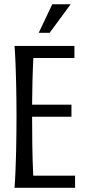

<svg xmlns="http://www.w3.org/2000/svg" viewBox="-20 -888 413 908"><path d="M332 -670.9V-613.8H137.7Q134.8 -557.6 133.5 -501.7Q132.3 -445.8 131.8 -393.1H317.9V-335.9H131.8Q131.8 -272.9 132.8 -200.9Q133.8 -128.9 137.2 -57.1H335V0H48.8Q51.8 -41.5 53.5 -85.2Q55.2 -128.9 56.2 -172.1Q57.1 -215.3 57.6 -256.8Q58.1 -298.3 58.1 -335.9Q58.1 -373.5 57.6 -415Q57.1 -456.5 56.2 -499.5Q55.2 -542.5 53.5 -585.9Q51.8 -629.4 48.8 -670.9ZM163.1 -732.9 227.1 -867.7H314L214.8 -732.9Z"/></svg>

Font: Crushed
Style: Regular
Weight: 400
Width: 3
Designer: Astigmatic (AOETI)
Foundry: Astigmatic (AOETI)
Version: Version 001.000